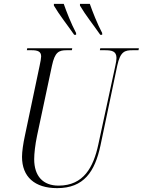

<svg xmlns="http://www.w3.org/2000/svg" viewBox="-20 -964 739 994"><path d="M364 -784H374V-793C348 -842 324 -904 310 -944H259V-935C289 -884 328 -836 364 -784ZM499 -784H509V-793C483 -842 459 -904 445 -944H394V-935C424 -884 463 -836 499 -784ZM276 10C414 10 471 -75 500 -210L587 -624C603 -698 626 -704 667 -704H697L699 -714H499L497 -704H523C559 -704 583 -699 583 -664C583 -654 581 -641 577 -623L489 -216C464 -100 414 -3 283 -3C203 -3 157 -52 157 -140C157 -168 162 -215 172 -262L249 -624C264 -694 284 -704 325 -704H352L354 -714H121L119 -704H144C176 -704 193 -697 193 -672C193 -663 190 -646 185 -623L109 -262C100 -221 94 -179 94 -152C94 -49 159 10 276 10Z"/></svg>

Font: Noto Serif Display Condensed Light
Style: Italic
Weight: 300
Width: 3
Italic angle: -12°
Designer: Monotype Design Team
Foundry: Monotype Imaging Inc.
Version: Version 2.009